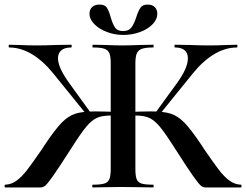

<svg xmlns="http://www.w3.org/2000/svg" viewBox="-32 -821 1078 841"><path d="M374 -12Q409 -12 425 -17Q441 -22 447 -36.5Q453 -51 453 -81V-544Q453 -574 447 -588Q441 -602 425 -607.5Q409 -613 375 -613Q373 -613 373 -619Q373 -625 375 -625L430 -624Q474 -622 501 -622Q532 -622 582 -624L639 -625Q641 -625 641 -619Q641 -613 639 -613Q605 -613 589 -607Q573 -601 567 -586.5Q561 -572 561 -542V-81Q561 -51 566.5 -36.5Q572 -22 588 -17Q604 -12 639 -12Q641 -12 641 -6Q641 0 639 0Q602 0 581 -1L501 -2L428 -1Q409 0 374 0Q372 0 372 -6Q372 -12 374 -12ZM-9 -12Q18 -13 41 -30Q64 -47 86 -75.5Q108 -104 150 -165L165 -188Q210 -255 238.5 -284Q267 -313 298 -323Q329 -333 385 -333Q425 -333 494 -330L492 -312Q483 -313 473 -314Q463 -315 453 -315Q415 -315 392 -304.5Q369 -294 345 -265Q321 -236 278 -168Q225 -85 200.5 -50.5Q176 -16 166.5 -8Q157 0 145 0H-9Q-12 0 -12 -6Q-12 -12 -9 -12ZM8 -613Q6 -613 6 -619Q6 -625 8 -625L51 -624Q93 -622 132 -622Q162 -622 214 -624L280 -625Q282 -625 282 -619Q282 -613 280 -613Q251 -613 236.5 -600.5Q222 -588 222 -566Q222 -527 267 -463L366 -326L349 -317L200 -501Q155 -556 106.5 -584.5Q58 -613 8 -613ZM736 -168Q693 -236 669 -265Q645 -294 622 -304.5Q599 -315 561 -315Q551 -315 541.5 -314Q532 -313 523 -312L522 -330Q588 -333 629 -333Q685 -333 716 -323Q747 -313 775.5 -284Q804 -255 849 -188L864 -165Q906 -104 928 -75.5Q950 -47 973 -30Q996 -13 1023 -12Q1026 -12 1026 -6Q1026 0 1023 0H869Q857 0 847.5 -8Q838 -16 813.5 -50.5Q789 -85 736 -168ZM648 -326 744 -458Q791 -523 791 -566Q791 -588 777 -600.5Q763 -613 735 -613Q732 -613 732 -619Q732 -625 735 -625L800 -624Q852 -622 882 -622Q921 -622 963 -624L1006 -625Q1008 -625 1008 -619Q1008 -613 1006 -613Q956 -613 907.5 -584.5Q859 -556 814 -501L665 -317ZM565 -746Q574 -774 583.5 -787.5Q593 -801 614 -801Q635 -801 646 -790Q657 -779 657 -761Q657 -736 636 -714.5Q615 -693 581 -680.5Q547 -668 508 -668Q470 -668 436 -681Q402 -694 381 -715.5Q360 -737 360 -761Q360 -779 371.5 -790Q383 -801 404 -801Q427 -801 436 -787.5Q445 -774 453 -745Q462 -714 472.5 -699.5Q483 -685 507 -685Q532 -685 543.5 -700.5Q555 -716 565 -746Z"/></svg>

Font: Cormorant Garamond
Style: Bold
Weight: 700
Designer: Christian Thalmann (Catharsis Fonts)
Foundry: Catharsis Fonts
Version: Version 4.000